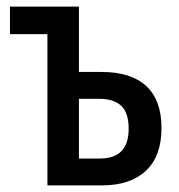

<svg xmlns="http://www.w3.org/2000/svg" viewBox="-20 -559 540 579"><path d="M123 0V-456H10V-539H218V-342H287Q375 -342 421 -299.5Q467 -257 467 -173Q467 -88 420 -44Q373 0 288 0ZM218 -81H282Q368 -81 368 -171Q368 -219 345.5 -240Q323 -261 280 -261H218Z"/></svg>

Font: Noto Sans Mono ExtraCondensed Medium
Style: Regular
Weight: 500
Width: 2
Designer: Monotype Design Team
Foundry: Monotype Imaging Inc.
Version: Version 2.014